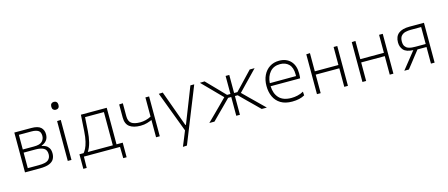

<svg xmlns="http://www.w3.org/2000/svg" viewBox="-54 -1418 5372 2302"><g transform="rotate(-15 2632.0 -267.0)"><path d="M90 0V-494.5H300Q382 -494.5 417 -462.8Q452 -431 452 -377Q452 -329.5 427.5 -300Q403 -270.5 366.5 -259.5V-254Q390 -250.5 413.5 -238.2Q437 -226 452.5 -201Q468 -176 468 -134Q468 -97 451.8 -66.5Q435.5 -36 393 -18Q350.5 0 272 0ZM293 -454H135.5V-272H274Q349 -272 376.8 -301Q404.5 -330 404.5 -370Q404.5 -418 375.2 -436Q346 -454 293 -454ZM135.5 -40.5H271Q358.5 -40.5 389.5 -66.2Q420.5 -92 420.5 -137Q420.5 -191 385 -212Q349.5 -233 282.5 -233H135.5Z M621 0V-494.5L667 -496.5V0ZM642 -629.5Q623 -629.5 610.5 -641.8Q598 -654 598 -678Q598 -703 610.5 -715.2Q623 -727.5 643 -727.5Q663 -727.5 675.2 -714.8Q687.5 -702 687.5 -678Q687.5 -654 675.2 -641.8Q663 -629.5 642 -629.5Z M776.5 140V-41H828.5Q843 -57 858.5 -87.2Q874 -117.5 886.2 -167.5Q898.5 -217.5 903.5 -293Q907.5 -358 910.5 -404Q913.5 -450 916.5 -494.5H1237V-41H1314V140H1272L1269.5 0H821L818.5 140ZM946 -282.5Q941.5 -211 925.8 -148Q910 -85 880.5 -41H1191V-453.5H957Q954.5 -415 952 -375.5Q949 -335.5 946 -282.5Z M1717 0V-214.5Q1693 -203.5 1656.8 -192.5Q1620.5 -181.5 1575 -181.5Q1486.5 -181.5 1439 -217.2Q1391.5 -253 1391.5 -332.5V-494.5L1437.5 -497V-336.5Q1437.5 -273.5 1472.2 -247.8Q1507 -222 1582.5 -222Q1614.5 -222 1650.5 -230.8Q1686.5 -239.5 1717 -256.5V-494.5H1763V0Z M1998 194.5Q2017 148.5 2036 102.5Q2054.5 56 2073.5 10Q2036 -88.5 1999.5 -186.5L1965.5 -276.5Q1945.5 -330 1924.5 -385.8Q1903.5 -441.5 1883.5 -494.5L1933 -497Q1958 -427.5 1982.5 -361Q2007 -294 2032 -224.5L2094.5 -51.5H2101.5L2170 -225.5Q2196.5 -293.5 2223 -360.5Q2249 -427 2275.5 -494.5H2323Q2307 -454.5 2292.5 -417.5Q2277.5 -380 2259.5 -335.2Q2241.5 -290.5 2216.5 -228.5L2161 -89.5Q2123 6 2096.5 72Q2070 138 2048.5 192Z M2378 0Q2421.5 -43 2465 -86Q2508 -128.5 2550.5 -171L2631.5 -252.5L2561.5 -323.5Q2519.5 -366.5 2478 -408.8Q2436.5 -451 2393.5 -494.5L2452 -496.5Q2487.5 -460 2523.5 -423Q2559.5 -386 2595 -349.5L2671 -270.5H2712.5V-494.5H2758V-270.5H2799L2874 -349Q2908 -385.5 2943.5 -422.5Q2978.5 -459 3012 -494.5H3072.5Q3031 -451.5 2990 -409Q2948.5 -366 2908 -324.5L2837 -250.5L2917 -171.5Q2960.5 -129 3004.5 -86Q3048 -43 3092 0H3028Q2990 -37.5 2954.5 -73Q2919 -108 2881.5 -144.5L2792.5 -233H2758V0H2712.5V-233H2674L2584.5 -143Q2548.5 -107.5 2512.8 -71.5Q2477 -35.5 2442 0Z M3405.5 9.5Q3320.5 9.5 3264.8 -24.2Q3209 -58 3181.8 -116.8Q3154.5 -175.5 3154.5 -251Q3154.5 -325 3182 -382.2Q3209.5 -439.5 3259.8 -472.2Q3310 -505 3377.5 -505Q3467 -505 3519.5 -450.2Q3572 -395.5 3572 -296.5Q3572 -261 3568 -235.5H3202Q3205 -143 3255.5 -89Q3306 -35 3408 -35Q3446 -35 3485 -43.8Q3524 -52.5 3559 -72.5L3562 -26Q3501.5 9.5 3405.5 9.5ZM3378.5 -462.5Q3298.5 -462.5 3252.8 -409.5Q3207 -356.5 3202 -273.5L3527.5 -274.5Q3528 -283.5 3528 -295.5Q3528 -380.5 3486.8 -421.5Q3445.5 -462.5 3378.5 -462.5Z M3714 0V-494.5L3760 -497V-271H4053V-494.5H4098.5V0H4053V-230H3760V0Z M4278.5 0V-494.5L4324.5 -497V-271H4617.5V-494.5H4663V0H4617.5V-230H4324.5V0Z M4798 0Q4826 -35 4854.5 -70.8Q4883 -106.5 4910.5 -141L4966.5 -211Q4879.5 -214.5 4846 -252.8Q4812.5 -291 4812.5 -347.5Q4812.5 -494.5 4994.5 -494.5H5174.5V0H5129V-206H5017L4963.5 -138.5Q4936.5 -104 4909.5 -69Q4882 -34 4855 0ZM5005 -243.5H5129V-454H4997.5Q4967 -454 4935 -446.8Q4903 -439.5 4881.5 -416.2Q4860 -393 4860 -345.5Q4860 -307.5 4874.5 -286.5Q4889 -265.5 4911.8 -256.5Q4934.5 -247.5 4959.5 -245.5Q4984.5 -243.5 5005 -243.5Z"/></g></svg>

Font: Heraclito ExtraLight
Style: Regular
Weight: 200
Designer: Kostas Bartsokas (font) & Cristiano Sobral (main changes)
Foundry: Kostas Bartsokas (font) & Cristiano Sobral (main changes)
Version: Version 1.00;July 8, 2020;FontCreator 13.0.0.2655 64-bit